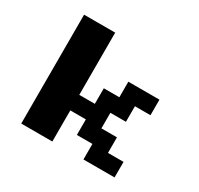

<svg xmlns="http://www.w3.org/2000/svg" viewBox="-133 -768 960 928"><g transform="rotate(30 347.0 -304.0)"><path d="M86.8 0V-607.6H260.4V-260.4H347.2V-347.2H434V-434H607.6V-347.2H520.8V-260.4H434V-173.6H520.8V-86.8H607.6V0H434V-86.8H347.2V-173.6H260.4V0Z"/></g></svg>

Font: 8-bit Operator+ 8
Style: Bold
Weight: 700
Designer: GrandChaos9000
Version: Version 1.3.0 - August 1, 2014